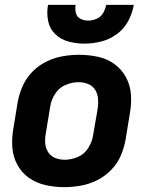

<svg xmlns="http://www.w3.org/2000/svg" viewBox="-20 -764 616 792"><path d="M245 8Q278 8 312.5 2Q347 -4 379.5 -20Q412 -36 438 -62.5Q464 -89 478 -121.5Q492 -154 498 -188L516 -298Q523 -337 520 -375.5Q517 -414 499 -446.5Q481 -479 451 -500.5Q421 -522 383 -530Q345 -538 306 -538Q273 -538 238.5 -532Q204 -526 171.5 -510Q139 -494 113.5 -468Q88 -442 73.5 -409Q59 -376 53 -343L35 -233Q28 -193 31 -154.5Q34 -116 52 -83.5Q70 -51 100 -30Q130 -9 168 -0.5Q206 8 245 8ZM247 -105Q226 -105 207.5 -112.5Q189 -120 178.5 -136.5Q168 -153 166.5 -173.5Q165 -194 169 -214L187 -324Q191 -351 207 -376.5Q223 -402 250 -413.5Q277 -425 304 -425Q325 -425 343.5 -417.5Q362 -410 372.5 -393.5Q383 -377 384.5 -357Q386 -337 383 -316L364 -206Q360 -179 344 -153.5Q328 -128 301 -116.5Q274 -105 247 -105ZM328 -584Q362 -584 396.5 -592.5Q431 -601 461.5 -623Q492 -645 509 -677.5Q526 -710 532 -744H418Q415 -727 405.5 -710.5Q396 -694 378.5 -686.5Q361 -679 344 -679Q327 -679 312 -686.5Q297 -694 293 -710.5Q289 -727 292 -744H178Q172 -711 178.5 -678Q185 -645 208 -623Q231 -601 263 -592.5Q295 -584 328 -584Z"/></svg>

Font: Iosevka Sparkle Extrabold
Style: Italic
Weight: 800
Italic angle: -9°
Designer: Belleve Invis
Foundry: Belleve Invis
Version: Version 4.5.0; ttfautohint (v1.8.3)